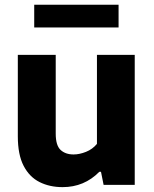

<svg xmlns="http://www.w3.org/2000/svg" viewBox="-20 -778 646 808"><path d="M243.5 9.5Q189 9.5 146.5 -11.8Q104 -33 79.5 -80Q55 -127 55 -204.5V-547H214.5V-215.5Q214.5 -166 235 -147Q255.5 -128 289.5 -128Q314.5 -128 342 -139Q369.5 -150 388 -172.5V-547H547V0H416L405 -55H398Q334.5 9.5 243.5 9.5ZM124 -662.5V-758H479V-662.5Z"/></svg>

Font: Encode Sans
Style: Bold
Weight: 700
Designer: Multiple Designers
Foundry: Impallari Type
Version: Version 3.002; ttfautohint (v1.8.3) -l 8 -r 50 -G 200 -x 14 